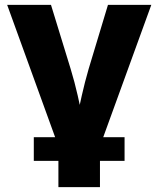

<svg xmlns="http://www.w3.org/2000/svg" viewBox="-20 -561 648 785"><path d="M221.7 44.9 9.3 -541H188.5L269 -278.8Q285.2 -225.6 297.6 -170.9Q310.1 -116.2 322.8 -55.7H290Q302.2 -116.2 314.5 -170.7Q326.7 -225.1 342.3 -278.8L421.4 -541H598.6L385.7 44.9ZM218.8 204.1V-3.4H388.7V204.1ZM118.2 96.7V0H489.3V96.7Z"/></svg>

Font: Inter 17pt ExtraBold
Style: Regular
Weight: 800
Version: Version 4.001;git-66647c0bb